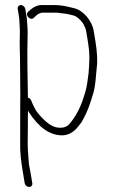

<svg xmlns="http://www.w3.org/2000/svg" viewBox="-20 -564 514 759"><path d="M49.9 -529 54.9 -499C55.9 -493 56.5 -486.2 56.8 -478.5C57.5 -459.1 59.2 -447.2 58.4 -427C56.7 -384.1 59.5 -354.5 59.4 -298.7C59.2 -238.1 61 -207.6 60 -156C59.3 -119.2 60.3 -40.6 59.7 -3.1C58.9 42.3 63.1 72.9 71.5 123L77.6 160C79.1 168.8 86.7 175 95.1 175C103.6 175 109.1 168.8 107.6 160L101.5 123C98.6 105.8 94.7 91.2 93.6 75.5C91.2 42.5 88.6 20.1 89.7 -20C90.8 -59.5 89.5 -92.4 90.7 -128C90.9 -126.7 91.5 -125 92.5 -123C132.6 -60.3 176.9 -29 225.2 -29C247.1 -29 266.8 -38.7 284.3 -58C290.9 -66.7 297 -74.3 302.5 -81C317.4 -106.5 329.7 -134.6 339.4 -165.5C353.3 -209.2 355.5 -212.2 362.5 -297C366.2 -323 364.2 -359 356.6 -405L350.4 -442C343.5 -483.2 308.5 -523.1 273.5 -531.5C263.1 -534 263.1 -534 252.7 -536.5C235 -540.7 215.4 -544 196.4 -544H145.5C129.2 -544 113.9 -537.7 99.6 -525L90.9 -517C76.9 -505 100.2 -481 112.9 -493L122.4 -502C131.7 -510 140.4 -514 148.4 -514H199.9C210.5 -514 222.9 -511.1 233.5 -510.5C244.4 -509.9 258.6 -505.5 268.1 -503.5C283.2 -500.4 299.1 -485.2 308.6 -471L315.3 -457.5C317.8 -452.5 319.5 -447.3 320.4 -442L326.6 -405C337.4 -340 332.6 -318.2 330.2 -275C322 -210.9 321.6 -214.5 310.3 -178.4C297.7 -138.1 279.4 -103.7 255.5 -75C246.6 -64.3 234.5 -59 219.2 -59C214.5 -59 210.1 -59.3 206 -60C183.9 -63.1 158.5 -82 129.9 -116.7C121.8 -126.4 113 -142.9 103.4 -166C100.9 -172.7 96.6 -176.7 90.4 -178C89 -219 87.1 -369 88.9 -414.2C89.6 -430.7 89.5 -443.2 88.8 -451.5C87.5 -466.2 87.4 -484.1 84.9 -499L79.9 -529C78.6 -536.9 70.3 -544 62.4 -544C54.5 -544 48.6 -536.9 49.9 -529Z"/></svg>

Font: MewTooHand
Style: Lta
Weight: 400
Designer: Mew Too, Robert Jablonski
Version: Version 0.77